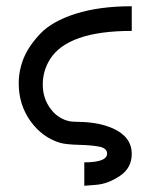

<svg xmlns="http://www.w3.org/2000/svg" viewBox="-20 -465 484 615"><path d="M40 -198Q40 -240 56 -279Q72 -318 109.5 -357.5Q147 -397 222.5 -421Q298 -445 402 -445V-366Q197 -366 140 -275Q117 -238 117 -194Q117 -150 142 -116.5Q167 -83 206 -76Q212 -75 237.5 -74.5Q263 -74 289 -69.5Q315 -65 341 -54Q402 -27 402 28Q402 73 364 98.5Q326 124 288 127L250 130V55Q323 55 323 27Q323 10 299 5Q275 0 234.5 -1Q194 -2 174 -7Q116 -24 78 -76.5Q40 -129 40 -198Z"/></svg>

Font: CMU Sans Serif
Style: Medium
Weight: 500
Version: Version 0.7.0